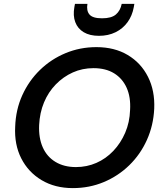

<svg xmlns="http://www.w3.org/2000/svg" viewBox="-20 -954 833 986"><path d="M354 12Q262 12 193.5 -29Q125 -70 89 -141Q53 -212 58 -304Q61 -391 94.5 -465Q128 -539 185 -594.5Q242 -650 316.5 -681Q391 -712 475 -712Q568 -712 636 -671.5Q704 -631 740 -559.5Q776 -488 772 -396Q768 -310 734.5 -235.5Q701 -161 644 -105.5Q587 -50 513 -19Q439 12 354 12ZM370 -96Q426 -96 475 -117.5Q524 -139 562 -179Q600 -219 623 -272.5Q646 -326 648 -389Q652 -455 630.5 -503Q609 -551 566 -577.5Q523 -604 460 -604Q403 -604 354 -582Q305 -560 266.5 -520.5Q228 -481 206 -428Q184 -375 181 -312Q178 -246 199.5 -197.5Q221 -149 265 -122.5Q309 -96 370 -96ZM488 -770Q441 -770 410 -788.5Q379 -807 366.5 -840.5Q354 -874 362 -918L365 -934H429Q423 -899 439.5 -879.5Q456 -860 504 -860Q552 -860 575 -879.5Q598 -899 605 -934H670L667 -917Q659 -873 635 -840Q611 -807 573.5 -788.5Q536 -770 488 -770Z"/></svg>

Font: DM Sans 28pt SemiBold
Style: Italic
Weight: 600
Italic angle: -10°
Version: Version 4.004;gftools[0.9.30]